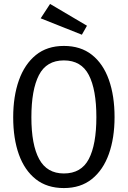

<svg xmlns="http://www.w3.org/2000/svg" viewBox="-20 -953 655 985"><path d="M567.7 -352.3Q567.7 -245.1 538.5 -163.1Q509.2 -81 451.5 -34.6Q393.8 11.8 307.7 11.8Q221.5 11.8 163.8 -33.6Q106.2 -79 76.9 -160.5Q47.7 -242.1 47.7 -351.3Q47.7 -458.5 76.9 -541Q106.2 -623.6 163.8 -670.5Q221.5 -717.4 307.7 -717.4Q393.8 -717.4 451.5 -671.8Q509.2 -626.2 538.5 -543.8Q567.7 -461.5 567.7 -352.3ZM474.4 -352.3Q474.4 -493.3 435.6 -568.2Q396.9 -643.1 307.7 -643.1Q218.5 -643.1 179.7 -567.7Q141 -492.3 141 -351.3Q141 -210.3 181 -136.7Q221 -63.1 307.7 -63.1Q396.9 -63.1 435.6 -137.2Q474.4 -211.3 474.4 -352.3ZM236.9 -932.8 426.2 -821 400 -774.9 188.7 -859Z"/></svg>

Font: FiraCode Nerd Font
Style: Regular
Weight: 400
Designer: Carrois Corporate, Edenspiekermann AG, Nikita Prokopov
Foundry: Carrois Corporate, Edenspiekermann AG, Nikita Prokopov
Version: Version 6.002;Nerd Fonts 2.1.0